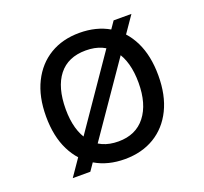

<svg xmlns="http://www.w3.org/2000/svg" viewBox="-99 -638 813 765"><g transform="rotate(-20 308.0 -255.5)"><path d="M86 12 454 -523H529.5L160.5 12ZM308 12Q236.5 12 183 -19.5Q129.5 -51 99.8 -110.8Q70 -170.5 70 -255Q70 -338.5 99.8 -398.5Q129.5 -458.5 183 -490.8Q236.5 -523 308 -523Q380 -523 433.8 -491.5Q487.5 -460 517 -400Q546.5 -340 546.5 -256Q546.5 -172.5 517 -112.5Q487.5 -52.5 433.8 -20.2Q380 12 308 12ZM308 -63Q382 -63 422.2 -114.5Q462.5 -166 462.5 -256Q462.5 -345.5 423.5 -397Q384.5 -448.5 308 -448.5Q232.5 -448.5 193 -398.2Q153.5 -348 153.5 -255Q153.5 -166 193 -114.5Q232.5 -63 308 -63Z"/></g></svg>

Font: Overpass Mono Light
Style: Regular
Weight: 400
Monospace: yes
Version: Version 4.000